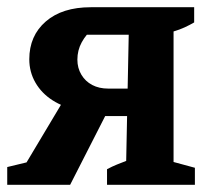

<svg xmlns="http://www.w3.org/2000/svg" viewBox="-23 -511 589 531"><path d="M273 0V-43Q288 -51 300.5 -56Q313 -61 326 -66L333 -415H189L236 -434Q215 -416 203 -394Q191 -372 191 -346Q191 -323 202 -304.5Q213 -286 232 -276Q251 -266 276 -266H401V-190H260L192 -207Q153 -214 122.5 -233.5Q92 -253 75 -282.5Q58 -312 58 -347Q58 -412 103.5 -451.5Q149 -491 228 -491H514V-449Q502 -442 488 -435.5Q474 -429 457 -424V-63L516 -47V0ZM-3 0V-49L109 -76L26 -21L164 -252L273 -200L171 0Z"/></svg>

Font: Piazzolla 24pt
Style: Bold
Weight: 700
Designer: Juan Pablo del Peral
Foundry: Huerta Tipografica
Version: Version 2.005